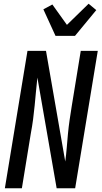

<svg xmlns="http://www.w3.org/2000/svg" viewBox="-20 -1007 543 1027"><path d="M6 0 127 -735H226L329 -143Q334 -180 337 -217Q340 -254 343.5 -291.5Q347 -329 352.5 -366.5Q358 -404 364 -441L412 -735H503L382 0H283L180 -592Q176 -555 172.5 -518Q169 -481 165.5 -443.5Q162 -406 157 -368.5Q152 -331 145 -294L97 0ZM277 -815 212 -957 260 -983 338 -874 454 -987 495 -953 381 -815Z"/></svg>

Font: Iosevka SS18 Medium
Style: Italic
Weight: 500
Italic angle: -9°
Monospace: yes
Designer: Belleve Invis
Foundry: Belleve Invis
Version: Version 25.1.1; ttfautohint (v1.8.4)